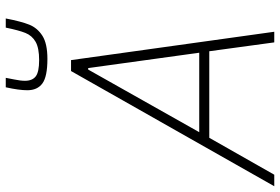

<svg xmlns="http://www.w3.org/2000/svg" viewBox="-188 -780 949 650"><g transform="rotate(-90 286.0 -454.5)"><path d="M-19 0 371 -688H408L504 0H468L438 -220H145L20 0ZM164 -254H433L381 -630H376ZM306 -836Q306 -864 316 -909H348Q347 -902 342.5 -880.5Q338 -859 338 -844Q338 -819 353 -807.5Q368 -796 408 -796Q449 -796 470 -808Q491 -820 500 -842.5Q509 -865 518 -909H549Q539 -857 528 -829.5Q517 -802 490.5 -785Q464 -768 412 -768Q352 -768 329 -785Q306 -802 306 -836Z"/></g></svg>

Font: Saira Semi Condensed Thin
Style: Italic
Weight: 100
Width: 4
Italic angle: -12°
Designer: Hector Gatti with collaboration of the Omnibus-Type team
Foundry: Omnibus-Type
Version: Version 1.001; ttfautohint (v1.8)